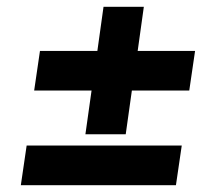

<svg xmlns="http://www.w3.org/2000/svg" viewBox="-20 -604 630 562"><path d="M230 -211 248 -339H80L97 -455H265L283 -584H401L383 -455H551L534 -339H366L348 -211ZM41 -62 58 -178H512L495 -62Z"/></svg>

Font: Host Grotesk ExtraBold
Style: Italic
Weight: 800
Italic angle: -8°
Designer: Doğukan Karapınar
Foundry: Element Type
Version: Version 1.003; ttfautohint (v1.8.4.7-5d5b)